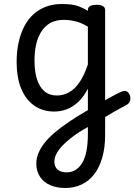

<svg xmlns="http://www.w3.org/2000/svg" viewBox="-20 -539 670 957"><path d="M473 -21Q489 -31 505 -40Q521 -49 535.5 -57Q550 -65 563 -71.5Q576 -78 585 -82Q602 -89 612.5 -83Q623 -77 627.5 -63.5Q632 -50 628 -36.5Q624 -23 609 -15Q596 -8 579 1Q562 10 544.5 20.5Q527 31 509 41.5Q491 52 473 62ZM305 398Q262 398 229.5 383.5Q197 369 179 341.5Q161 314 161 277Q161 250 171.5 224.5Q182 199 202 173.5Q222 148 253 121.5Q284 95 326 67Q342 56 357 46.5Q372 37 387.5 28Q403 19 418 10V-97Q395 -53 367.5 -28.5Q340 -4 310.5 6.5Q281 17 251 17Q195 17 153 -11Q111 -39 87 -94Q63 -149 63 -232Q63 -284 73 -328.5Q83 -373 101.5 -408.5Q120 -444 147.5 -468.5Q175 -493 210 -506Q245 -519 288 -519Q315 -519 335 -516.5Q355 -514 375 -506.5Q395 -499 418 -485V-489Q418 -502 428.5 -508.5Q439 -515 461 -515Q482 -515 493 -508.5Q504 -502 504 -489V133Q504 196 490 245.5Q476 295 450 329Q424 363 387 380.5Q350 398 305 398ZM313 320Q337 320 356.5 308Q376 296 390 272.5Q404 249 411 213Q418 177 418 129V94Q406 101 394.5 107.5Q383 114 373 120.5Q363 127 352 135Q326 154 307.5 171Q289 188 276.5 204Q264 220 257.5 235.5Q251 251 251 267Q251 283 258 295Q265 307 279 313.5Q293 320 313 320ZM264 -63Q295 -63 323.5 -78.5Q352 -94 376 -128.5Q400 -163 418 -218V-406Q387 -425 357 -432.5Q327 -440 298 -440Q271 -440 248 -432Q225 -424 207.5 -407.5Q190 -391 177.5 -366.5Q165 -342 158.5 -309.5Q152 -277 152 -235Q152 -184 164 -145Q176 -106 201 -84.5Q226 -63 264 -63Z"/></svg>

Font: Playwrite HR Lijeva
Style: Regular
Weight: 400
Designer: Veronika Burian, José Scaglione
Foundry: TypeTogether
Version: Version 1.002